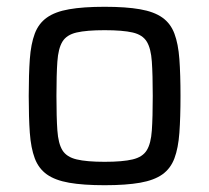

<svg xmlns="http://www.w3.org/2000/svg" viewBox="-20 -538 617 566"><path d="M288.4 8Q225.2 8 183.8 0.7Q142.4 -6.6 118.1 -23.9Q93.8 -41.3 82.5 -71.3Q71.2 -101.3 67.9 -146.5Q64.7 -191.7 64.7 -255.1Q64.7 -318.5 67.9 -363.6Q71.2 -408.8 82.5 -438.8Q93.8 -468.8 118.1 -486.1Q142.4 -503.5 183.8 -510.7Q225.2 -518 288.4 -518Q351.5 -518 392.9 -510.7Q434.3 -503.5 458.7 -486.1Q483 -468.8 494.2 -438.8Q505.5 -408.8 508.8 -363.6Q512.1 -318.5 512.1 -255.1Q512.1 -191.7 508.8 -146.5Q505.5 -101.3 494.2 -71.3Q483 -41.3 458.7 -23.9Q434.3 -6.6 392.9 0.7Q351.5 8 288.4 8ZM288.4 -61Q341.7 -61 371.1 -68.1Q400.5 -75.1 412.7 -95.1Q425 -115 427.6 -153.7Q430.3 -192.4 430.3 -255.1Q430.3 -317.8 427.6 -356.4Q425 -395.1 412.7 -415.2Q400.5 -435.4 371.1 -442.2Q341.7 -449 288.4 -449Q235.5 -449 205.9 -442.2Q176.3 -435.4 164 -415.2Q151.8 -395.1 149.1 -356.4Q146.4 -317.8 146.4 -255.1Q146.4 -192.4 149.1 -153.7Q151.8 -115 164 -95.1Q176.3 -75.1 205.9 -68.1Q235.5 -61 288.4 -61Z"/></svg>

Font: Saira Thin
Style: Regular
Weight: 100
Designer: Hector Gatti with collaboration of the Omnibus-Type team
Foundry: Omnibus-Type
Version: Version 1.101